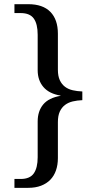

<svg xmlns="http://www.w3.org/2000/svg" viewBox="-20 -780 468 928"><path d="M49.8 85H80.1Q124.5 85 143.3 58.1Q162.1 31.2 162.1 -20V-192.9Q162.1 -242.7 188.7 -274.9Q215.3 -307.1 272.9 -316.9V-317.9Q217.3 -327.1 189.7 -359.6Q162.1 -392.1 162.1 -440.9V-611.8Q162.1 -664.1 143.3 -690.4Q124.5 -716.8 80.1 -716.8H49.8V-759.8H116.2Q187 -759.8 223.4 -722.7Q259.8 -685.5 259.8 -617.2V-442.9Q259.8 -412.6 269 -392.6Q278.3 -372.6 294.2 -360.6Q310.1 -348.6 331.5 -343.8Q353 -338.9 377.9 -337.9V-295.9Q353 -294.9 331.5 -289.8Q310.1 -284.7 294.2 -272.7Q278.3 -260.7 269 -240.7Q259.8 -220.7 259.8 -189.9V-16.1Q259.8 17.1 250.5 43.7Q241.2 70.3 223.1 88.9Q205.1 107.4 178.2 117.7Q151.4 127.9 116.2 127.9H49.8Z"/></svg>

Font: Droid-TTFautohint Serif
Style: Regular
Weight: 400
Foundry: Ascender Corporation
Version: Version 1.00; ttfautohint (v1.00rc1.4-1a1c-dirty) -l 8 -r 50